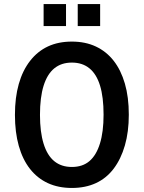

<svg xmlns="http://www.w3.org/2000/svg" viewBox="-20 -921 711 951"><path d="M336 10Q269 10 217 -14Q165 -38 128.5 -84.5Q92 -131 73 -198.5Q54 -266 54 -352Q54 -438 73 -505Q92 -572 129 -619.5Q166 -667 217.5 -691Q269 -715 336 -715Q403 -715 455 -690.5Q507 -666 543 -620Q579 -574 598.5 -507Q618 -440 618 -353Q618 -268 598.5 -200.5Q579 -133 543 -85.5Q507 -38 455 -14Q403 10 336 10ZM336 -94Q389 -94 423 -123Q457 -152 475 -210Q493 -268 493 -353Q493 -440 475.5 -497Q458 -554 423 -582.5Q388 -611 336 -611Q284 -611 249 -582.5Q214 -554 196 -496.5Q178 -439 178 -352Q178 -267 196 -209Q214 -151 249 -122.5Q284 -94 336 -94ZM365 -792V-901H476V-792ZM196 -792V-901H307V-792Z"/></svg>

Font: Nunito Sans 10pt Condensed
Style: Bold
Weight: 700
Width: 3
Designer: Vernon Adams
Foundry: Vernon Adams
Version: Version 3.101;gftools[0.9.27]